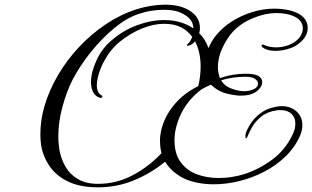

<svg xmlns="http://www.w3.org/2000/svg" viewBox="-20 -731 1339 823"><path d="M401 72Q323 72 271.5 47Q220 22 192 -19.5Q164 -61 156 -110Q153 -133 153 -156Q153 -215 170 -274Q190 -343 228 -408Q266 -473 318.5 -529Q371 -585 433.5 -627Q496 -669 564 -691Q630 -711 687 -711Q705 -711 721.5 -709Q738 -707 753 -703Q791 -692 814 -668.5Q837 -645 837 -610Q837 -600 834 -588Q848 -575 857.5 -559Q867 -543 874 -525Q885 -551 901 -573Q930 -611 972 -638Q1014 -665 1062 -679.5Q1110 -694 1157 -694Q1180 -694 1205 -690Q1230 -686 1250 -677Q1276 -666 1287.5 -648.5Q1299 -631 1299 -612Q1299 -569 1251 -537Q1236 -527 1210.5 -520Q1185 -513 1160 -513Q1125 -513 1105 -528Q1101 -532 1101 -535Q1101 -538 1104 -539.5Q1107 -541 1108 -540Q1132 -528 1164 -528Q1184 -528 1204 -533.5Q1224 -539 1240 -549Q1278 -574 1278 -611Q1278 -625 1269.5 -638Q1261 -651 1242 -660Q1226 -668 1205.5 -671.5Q1185 -675 1165 -675Q1117 -675 1065 -653.5Q1013 -632 979 -596Q954 -569 934 -527Q914 -485 914 -443Q914 -419 923 -396Q951 -406 979 -410.5Q1007 -415 1033 -415Q1071 -415 1087.5 -405.5Q1104 -396 1104 -379Q1104 -358 1080 -339.5Q1056 -321 1012 -321Q1006 -321 1000 -321.5Q994 -322 988 -323Q948 -328 925 -339.5Q902 -351 884 -368Q872 -362 858.5 -356Q845 -350 831 -338Q780 -295 754 -238.5Q728 -182 728 -130Q728 -71 755 -35Q782 1 825 16.5Q868 32 917 32Q974 32 1028 15Q1090 -5 1147 -47Q1204 -89 1235 -156Q1241 -168 1243.5 -179.5Q1246 -191 1246 -201Q1246 -227 1229.5 -243Q1213 -259 1182 -259Q1178 -259 1174.5 -259Q1171 -259 1166 -258Q1125 -252 1099.5 -231Q1074 -210 1060.5 -186Q1047 -162 1040 -144Q1037 -138 1035 -138Q1032 -138 1032 -148Q1032 -151 1032.5 -154.5Q1033 -158 1034 -162Q1038 -174 1052 -197.5Q1066 -221 1093 -243Q1120 -265 1161 -273Q1175 -276 1187 -276Q1226 -276 1251 -253.5Q1276 -231 1276 -195Q1276 -172 1266 -149Q1244 -99 1203.5 -60Q1163 -21 1111.5 5.5Q1060 32 1004.5 45.5Q949 59 896 59Q886 59 876.5 58.5Q867 58 858 57Q792 50 750.5 24Q709 -2 688 -38Q627 12 554 42Q481 72 401 72ZM400 57Q479 57 548 20.5Q617 -16 672 -74Q666 -100 666 -126Q666 -132 666 -137.5Q666 -143 667 -149Q675 -214 717.5 -270.5Q760 -327 828 -361L830 -362Q835 -383 837.5 -404.5Q840 -426 840 -446Q840 -508 816 -554Q806 -542 796 -538Q789 -535 785 -535Q781 -535 781.5 -538Q782 -541 786 -544Q792 -549 796.5 -557Q801 -565 804 -573Q785 -599 756 -614Q727 -629 683 -629Q639 -629 589 -609Q539 -589 492 -551Q463 -527 441 -493.5Q419 -460 407 -425.5Q395 -391 395 -364Q395 -351 399 -340.5Q403 -330 411 -325Q419 -321 419 -317Q419 -313 414.5 -312Q410 -311 405 -313Q387 -320 378.5 -337.5Q370 -355 370 -379Q370 -420 393 -471Q416 -522 456 -556Q506 -600 566.5 -622.5Q627 -645 683 -645Q723 -645 755 -635Q787 -625 809 -609Q808 -637 788.5 -655Q769 -673 740 -682Q716 -689 682 -689Q657 -689 630 -685Q603 -681 574 -671Q524 -655 470.5 -611Q417 -567 370 -508.5Q323 -450 291 -389Q266 -340 248 -274.5Q230 -209 230 -145Q230 -129 231.5 -114.5Q233 -100 235 -86Q242 -49 261 -16Q280 17 314.5 37Q349 57 400 57ZM1026 -340Q1046 -340 1061 -346Q1086 -355 1086 -373Q1086 -384 1073 -393Q1060 -402 1032 -402Q1003 -402 977 -398Q951 -394 928 -387Q942 -362 973 -351Q1004 -340 1026 -340Z"/></svg>

Font: MonteCarlo
Style: Regular
Weight: 400
Designer: Robert E. Leuschke
Foundry: Robert E. Leuschke
Version: Version 1.010; ttfautohint (v1.8.3)